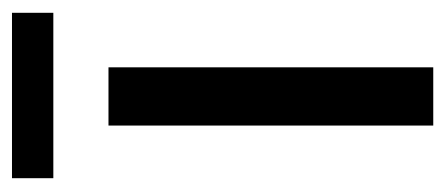

<svg xmlns="http://www.w3.org/2000/svg" viewBox="-222 -488 711 306"><g transform="rotate(-90 133.0 -335.5)"><path d="M85.4 -517.6H178.2V0H85.4ZM1.5 -671.4H265.1V-605.5H1.5Z"/></g></svg>

Font: Proza Libre
Style: Regular
Weight: 400
Designer: Jasper de Waard
Foundry: Jasper de Waard
Version: Version 1.000; ttfautohint (v1.4.1.8-43bc)